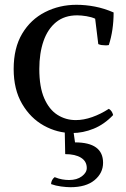

<svg xmlns="http://www.w3.org/2000/svg" viewBox="-20 -538 524 801"><path d="M377 -460Q362 -467 340.5 -470.5Q319 -474 302 -474Q249 -474 214 -445.5Q179 -417 161.5 -366.5Q144 -316 144 -250Q144 -175 164.5 -128Q185 -81 219.5 -59Q254 -37 296 -37Q329 -37 364.5 -49.5Q400 -62 434 -84Q442 -79 446 -72.5Q450 -66 452 -58Q415 -19 370.5 -1Q326 17 281 17Q219 17 163 -14Q107 -45 72 -105Q37 -165 37 -250Q37 -338 72.5 -397.5Q108 -457 168 -487.5Q228 -518 299 -518Q337 -518 376 -510.5Q415 -503 454 -486Q454 -412 434 -350Q430 -349 426 -349Q422 -349 418 -349Q411 -349 404 -350Q397 -351 390 -354ZM293 56Q410 56 410 141Q410 184 374.5 213.5Q339 243 274 243Q258 243 235 240Q212 237 193 230Q194 212 208 201Q225 208 240 210.5Q255 213 268 213Q301 213 321.5 197.5Q342 182 342 163Q342 135 318 120Q294 105 252 105L250 2L286 7Z"/></svg>

Font: Alike
Style: Regular
Weight: 400
Designer: Sveta Sebyakina
Foundry: Cyreal (www.cyreal.org)
Version: Version 1.301; ttfautohint (v1.8.4.7-5d5b)